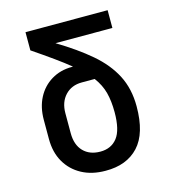

<svg xmlns="http://www.w3.org/2000/svg" viewBox="-110 -820 820 919"><g transform="rotate(-15 300.0 -360.0)"><path d="M300 10Q233 10 183 -17Q133 -44 105 -92.5Q77 -141 77 -207V-302Q77 -364 101.5 -411Q126 -458 170.5 -485Q215 -512 273 -512H278Q245 -539 201 -570.5Q157 -602 101 -640V-730H508V-642H226Q321 -585 387.5 -528Q454 -471 488.5 -404Q523 -337 523 -250Q523 -116 464 -52.5Q405 11 300 10ZM300 -85Q354 -85 384 -123.5Q414 -162 414 -250Q414 -305 403 -347Q392 -389 363 -428H299Q248 -428 216.5 -394.5Q185 -361 185 -306V-207Q185 -149 216 -117Q247 -85 300 -85Z"/></g></svg>

Font: Pitagon Sans Mono SemiBold
Style: Regular
Weight: 600
Monospace: yes
Designer: Travis Tran
Foundry: Pitagon
Version: Version 1.001; ttfautohint (v1.8.4.7-5d5b);gftools[0.9.26]